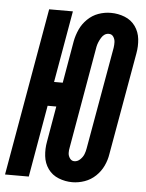

<svg xmlns="http://www.w3.org/2000/svg" viewBox="-75 -786 636 838"><g transform="rotate(5 242.5 -367.5)"><path d="M273 8Q242 8 213 -3.5Q184 -15 166.5 -39.5Q149 -64 145.5 -95.5Q142 -127 148 -159L175 -315H137L82 0H-22L107 -735H211L156 -421H194L226 -606Q231 -632 242.5 -657.5Q254 -683 275 -703.5Q296 -724 322.5 -733.5Q349 -743 377 -743Q409 -743 438 -731.5Q467 -720 484.5 -695.5Q502 -671 505.5 -639.5Q509 -608 503 -576L424 -129Q420 -102 408 -76.5Q396 -51 375 -31Q354 -11 327 -1.5Q300 8 273 8ZM274 -84Q288 -84 299.5 -95Q311 -106 316 -119Q321 -132 323 -145L402 -592Q404 -605 403.5 -617.5Q403 -630 396 -640.5Q389 -651 376 -651Q356 -651 343.5 -630.5Q331 -610 327 -590L249 -143Q246 -130 246.5 -117.5Q247 -105 254.5 -94.5Q262 -84 274 -84Z"/></g></svg>

Font: Iosevka SS08
Style: Bold Italic
Weight: 700
Italic angle: -10°
Monospace: yes
Designer: Belleve Invis
Foundry: Belleve Invis
Version: 2.1.0; ttfautohint (v1.8.2)